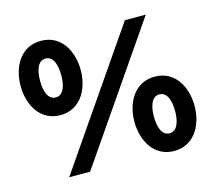

<svg xmlns="http://www.w3.org/2000/svg" viewBox="-94 -749 980 874"><g transform="rotate(-15 396.0 -312.0)"><path d="M166.7 -283.3C261.8 -283.3 308.3 -368.8 308.3 -458.3C308.3 -548.6 261.8 -633.3 166.7 -633.3C71.5 -633.3 25 -548.6 25 -458.3C25 -368.8 71.5 -283.3 166.7 -283.3ZM131.2 0H229.9L659.7 -625H561.1ZM166.7 -366.7C129.9 -366.7 116.7 -410.4 116.7 -458.3C116.7 -506.2 129.9 -550 166.7 -550C203.5 -550 216.7 -506.2 216.7 -458.3C216.7 -410.4 203.5 -366.7 166.7 -366.7ZM625 8.3C720.1 8.3 766.7 -77.1 766.7 -166.7C766.7 -256.9 720.1 -341.7 625 -341.7C529.9 -341.7 483.3 -256.9 483.3 -166.7C483.3 -77.1 529.9 8.3 625 8.3ZM625 -75C588.2 -75 575 -118.8 575 -166.7C575 -214.6 588.2 -258.3 625 -258.3C661.8 -258.3 675 -214.6 675 -166.7C675 -118.8 661.8 -75 625 -75Z"/></g></svg>

Font: Afacad
Style: Bold
Weight: 700
Designer: Kristian Moeller
Foundry: Dicotype
Version: Version 1.000